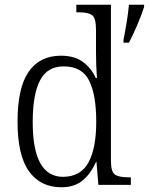

<svg xmlns="http://www.w3.org/2000/svg" viewBox="-20 -780 628 810"><path d="M238 10Q151 10 102.5 -57Q54 -124 54 -267Q54 -410 101 -477.5Q148 -545 237 -545Q294 -545 329.5 -519Q365 -493 384 -451H389Q387 -476 386 -504Q385 -532 385 -556V-654Q385 -705 368 -716.5Q351 -728 314 -728H302V-760H448V-102Q448 -55 465 -43.5Q482 -32 521 -32H532V0H395L387 -97H385Q364 -49 329.5 -19.5Q295 10 238 10ZM247 -34Q321 -35 353.5 -95Q386 -155 386 -266Q386 -380 356 -440Q326 -500 248 -500Q180 -500 149 -441Q118 -382 118 -265Q118 -33 247 -34ZM501 -612Q508 -647 514.5 -686.5Q521 -726 524 -760H588V-751Q578 -719 559.5 -675.5Q541 -632 524 -600H501Z"/></svg>

Font: Noto Serif Ethiopic SemiCondensed Light
Style: Regular
Weight: 300
Width: 4
Designer: Monotype Design Team
Foundry: Monotype Imaging Inc.
Version: Version 2.102; ttfautohint (v1.8.4.7-5d5b)